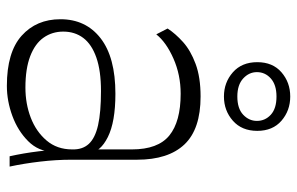

<svg xmlns="http://www.w3.org/2000/svg" viewBox="-173 -684 865 559"><g transform="rotate(90 259.5 -404.5)"><path d="M435 0Q426 -40 420.5 -85Q415 -130 415 -162V-356Q415 -432 374.5 -465Q334 -498 253 -498Q198 -498 150.5 -477Q103 -456 80 -427L63 -460Q78 -483 102.5 -505Q127 -527 166 -541.5Q205 -556 261 -556Q356 -556 400.5 -509Q445 -462 445 -371V-179Q445 -136 450.5 -89Q456 -42 465 0ZM230 8Q132 8 84 -35Q36 -78 36 -148Q36 -222 91.5 -265Q147 -308 253 -308Q335 -308 379 -286Q423 -264 425 -232L422 -126Q421 -84 391 -54Q361 -24 317.5 -8Q274 8 230 8ZM235 -46Q282 -46 322.5 -61.5Q363 -77 389 -107.5Q415 -138 415 -182Q416 -212 399 -230.5Q382 -249 344.5 -257.5Q307 -266 245 -266Q186 -266 147.5 -252.5Q109 -239 90.5 -214.5Q72 -190 72 -156Q72 -124 89.5 -99Q107 -74 143.5 -60Q180 -46 235 -46ZM261 -624Q220 -624 190.5 -650Q161 -676 161 -721Q161 -766 190.5 -791.5Q220 -817 261 -817Q302 -817 331.5 -791.5Q361 -766 361 -721Q361 -676 331.5 -650Q302 -624 261 -624ZM261 -663Q296 -663 314 -680Q332 -697 332 -720Q332 -744 314 -760.5Q296 -777 261 -777Q227 -777 208.5 -760.5Q190 -744 190 -720Q190 -697 208.5 -680Q227 -663 261 -663Z"/></g></svg>

Font: Savate ExtraLight
Style: Regular
Weight: 200
Designer: Max Esnée
Foundry: Plomb Type
Version: Version 2.000